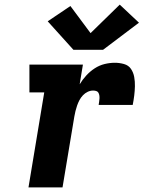

<svg xmlns="http://www.w3.org/2000/svg" viewBox="-20 -809 640 829"><path d="M103 0 171 -410H107V-530H338L324 -445Q336 -465 352.5 -483Q369 -501 389 -514Q409 -527 431.5 -532.5Q454 -538 476 -538Q496 -538 515.5 -532.5Q535 -527 545.5 -511.5Q556 -496 559.5 -476.5Q563 -457 562.5 -436.5Q562 -416 559.5 -396Q557 -376 553 -356H406Q407 -363 408 -369.5Q409 -376 409.5 -383Q410 -390 409 -396.5Q408 -403 405 -408.5Q402 -414 395.5 -416Q389 -418 382 -418Q370 -418 358.5 -412.5Q347 -407 338 -397.5Q329 -388 323 -376.5Q317 -365 313 -353.5Q309 -342 306 -330Q303 -318 301 -306L250 0ZM425 -594H297L186 -717L284 -783L371 -666L497 -789L580 -711Z"/></svg>

Font: Iosevka Curly Slab HvEx
Style: Italic
Weight: 900
Width: 7
Italic angle: -9°
Monospace: yes
Designer: Belleve Invis
Foundry: Belleve Invis
Version: Version 11.1.0; ttfautohint (v1.8.3)